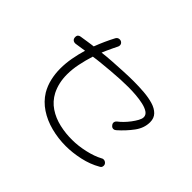

<svg xmlns="http://www.w3.org/2000/svg" viewBox="-157 -950 1314 1314"><g transform="rotate(45 500.0 -293.0)"><path d="M596 96Q522 96 452.5 78Q383 60 328 23.5Q273 -13 240 -67Q216 -108 205 -155.5Q194 -203 194 -253Q194 -304 203.5 -356.5Q213 -409 228 -459L148 -447Q133 -446 123.5 -454Q114 -462 114 -478Q114 -492 121.5 -498.5Q129 -505 139 -506Q139 -506 155.5 -508.5Q172 -511 194 -514.5Q216 -518 232.5 -520Q249 -522 249 -522Q278 -598 314 -666Q323 -682 341 -682Q348 -682 355 -679Q371 -670 371 -654Q371 -645 367 -638Q362 -628 351.5 -606.5Q341 -585 331.5 -563.5Q322 -542 317 -530Q357 -535 410.5 -538.5Q464 -542 518 -544.5Q572 -547 611 -547Q663 -547 712.5 -543Q762 -539 802 -527Q842 -515 865.5 -491Q889 -467 889 -428Q889 -371 851 -320Q813 -269 763 -225Q754 -217 743 -217Q730 -217 721 -229Q713 -237 713 -247Q713 -261 725 -271Q740 -282 758.5 -300.5Q777 -319 794 -341.5Q811 -364 822.5 -385Q834 -406 834 -421Q834 -444 813 -458Q792 -472 758.5 -479.5Q725 -487 687 -490Q649 -493 614 -493Q581 -493 538.5 -491Q496 -489 451.5 -485Q407 -481 365.5 -477Q324 -473 294 -468Q277 -414 266 -360.5Q255 -307 255 -257Q255 -217 263 -180.5Q271 -144 288 -110Q316 -57 364.5 -24.5Q413 8 474.5 22Q536 36 599 35Q655 35 719.5 20.5Q784 6 830 -19Q835 -23 844 -23Q856 -23 865.5 -14.5Q875 -6 875 7Q875 25 859 32Q802 65 731.5 80.5Q661 96 596 96Z"/></g></svg>

Font: Hachi Maru Pop
Style: Regular
Weight: 400
Designer: Nontynet
Foundry: Nontynet
Version: Version 1.300